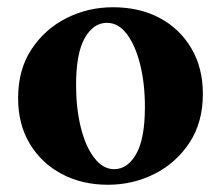

<svg xmlns="http://www.w3.org/2000/svg" viewBox="-20 -495 610 530"><path d="M292 -475Q365 -475 420.5 -445.5Q476 -416 508 -362Q540 -308 540 -236Q540 -157 503 -101Q466 -45 406.5 -15Q347 15 278 15Q206 15 150 -15Q94 -45 62 -98.5Q30 -152 30 -224Q30 -303 67 -359Q104 -415 163.5 -445Q223 -475 292 -475ZM295 -28Q332 -28 356 -70Q380 -112 380 -200Q380 -264 367 -316.5Q354 -369 330.5 -400.5Q307 -432 275 -432Q238 -432 214 -390Q190 -348 190 -260Q190 -196 203 -143.5Q216 -91 240 -59.5Q264 -28 295 -28Z"/></svg>

Font: Bona Nova SC
Style: Bold
Weight: 700
Designer: Mateusz Machalski
Foundry: Capitalics
Version: Version 4.001; ttfautohint (v1.8.4.7-5d5b)